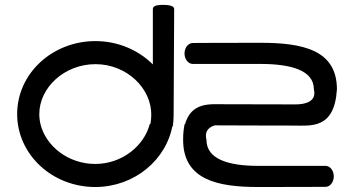

<svg xmlns="http://www.w3.org/2000/svg" viewBox="-20 -750 1420 770"><path d="M632.7 -730.5C617 -730.4 593 -728.8 593 -714.7L593 -491.6C535.6 -548.7 453.7 -585.2 362.9 -585.2C188.8 -585.2 48.8 -454.3 48.8 -292.6C48.8 -130.9 188.7 0 361.9 0C518.9 0 649.7 -109.4 672.7 -252.4C643.5 -252.5 612.6 -252.5 580.7 -252.6C557.6 -163.8 468.4 -92.5 361.9 -92.5C255 -92.5 165.7 -162.4 143.1 -249.3C79.5 -249.4 65 -249.4 143.1 -249.3C139.5 -263.4 137.6 -277.9 137.6 -292.6C137.6 -398.4 238.1 -492.7 362.9 -492.7C487.7 -492.7 588.8 -396 586.5 -287.6C586.5 -272.3 584.5 -257.2 580.7 -242.6C609.9 -242.5 640.5 -242.5 672.7 -242.5C675.1 -257.2 676.3 -272.3 676.3 -287.6L678.5 -713.7C678.5 -728.8 650.3 -730.6 632.7 -730.5ZM720.7 -247.4C771.4 -247.3 825.7 -247.2 883.8 -247.2C893.2 -247.2 1000.1 -246.4 1154.6 -246.4C1227.3 -246.4 1321.2 -230.9 1331.2 -391.7C1331.2 -550.1 1193.8 -578.4 1023.6 -578.4C862.1 -578.4 753.6 -577.6 753.6 -577.6C734.4 -577.6 720 -558.1 720 -535.6C720 -513.1 734.4 -493.5 753.6 -493.5C753.6 -493.5 912.1 -493.6 1023.6 -493.6C1142.2 -493.6 1238.7 -470.1 1238.7 -392C1238.7 -388.3 1260.6 -331 1162 -331.2C1162 -331.2 1047.4 -331.9 884.6 -331.9C823 -331.9 746 -343.2 720.7 -247.4ZM672.7 -247.4 672.7 -247.5C688.3 -247.4 704.3 -247.4 720.7 -247.4L720.6 -247.4C705.3 -247.4 689.3 -247.4 672.7 -247.4ZM714.4 -189.5C714.4 -28.7 852.5 0 1015.6 0C1177.1 0 1285.6 -0.7 1285.6 -0.7C1304.4 -0.7 1318.6 -20.2 1318.6 -42.8C1318.6 -65.3 1304.5 -84.8 1285.6 -84.8C1285.6 -84.8 1127.1 -84.8 1015.6 -84.8C902 -84.8 808 -109 808 -189.5C808 -193.3 785.8 -252.3 883 -252.1C883 -252.1 815.9 -252.2 720.6 -252.4C716.6 -235.1 714.4 -214.4 714.4 -189.5ZM143.1 -248.2C210.6 -248.1 347.3 -247.9 580.7 -247.6L580.7 -247.6C417.8 -247.8 232.3 -248.1 143.1 -248.2Z"/></svg>

Font: Hi.
Style: Bold
Weight: 400
Designer: Mew Too, Robert Jablonski
Foundry: Cannot Into Space Fonts
Version: Version 1.996